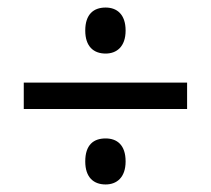

<svg xmlns="http://www.w3.org/2000/svg" viewBox="-20 -607 560 509"><path d="M260 -465C289 -465 313 -483 313 -526C313 -569 290 -587 260 -587C228 -587 206 -569 206 -526C206 -484 228 -465 260 -465ZM43 -318H476V-388H43ZM260 -118C289 -118 313 -136 313 -179C313 -223 290 -240 260 -240C228 -240 206 -223 206 -179C206 -137 228 -118 260 -118Z"/></svg>

Font: Noto Sans Myanmar UI SemiCondensed
Style: Regular
Weight: 400
Width: 4
Designer: Monotype Design Team
Foundry: Monotype Imaging Inc.
Version: Version 2.103